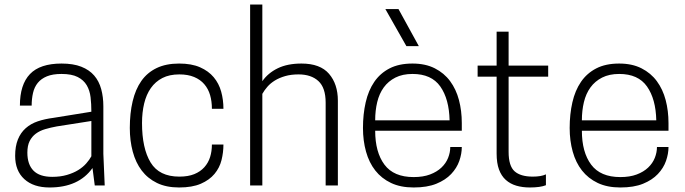

<svg xmlns="http://www.w3.org/2000/svg" viewBox="-20 -820 3027 849"><path d="M199 9Q128 9 87.5 -28Q47 -65 47 -131Q47 -173 59 -203Q71 -233 93.5 -253Q116 -273 147 -283.5Q178 -294 217 -299L384 -326Q384 -360 380.5 -390Q377 -420 363.5 -443Q350 -466 323.5 -479.5Q297 -493 252 -493Q213 -493 187.5 -482.5Q162 -472 147 -453.5Q132 -435 126 -409Q120 -383 120 -353H68Q68 -446 112.5 -492.5Q157 -539 252 -539Q304 -539 339.5 -525Q375 -511 396.5 -486Q418 -461 427.5 -426Q437 -391 437 -350V-140L443 0H399L389 -77Q328 9 199 9ZM211 -38Q247 -38 276 -46.5Q305 -55 326 -68Q347 -81 361.5 -97.5Q376 -114 384 -129V-285L231 -261Q204 -256 180 -249Q156 -242 138.5 -229Q121 -216 111 -196Q101 -176 101 -145Q101 -93 128 -65.5Q155 -38 211 -38Z M772 9Q715 9 674 -11Q633 -31 606.5 -66Q580 -101 567 -149.5Q554 -198 554 -254Q554 -319 566.5 -372Q579 -425 605 -462Q631 -499 672.5 -519Q714 -539 772 -539Q827 -539 864.5 -522.5Q902 -506 925 -478.5Q948 -451 958 -415Q968 -379 968 -339H917Q917 -372 909 -399.5Q901 -427 883.5 -447.5Q866 -468 838.5 -479.5Q811 -491 773 -491Q729 -491 698 -475Q667 -459 647 -430.5Q627 -402 617.5 -362.5Q608 -323 608 -276Q608 -164 646 -101.5Q684 -39 773 -39Q812 -39 839 -50Q866 -61 883.5 -80.5Q901 -100 909 -125.5Q917 -151 917 -181H968Q968 -146 959.5 -112Q951 -78 928.5 -51Q906 -24 868 -7.5Q830 9 772 9Z M1474 0H1420V-366Q1420 -432 1388 -461.5Q1356 -491 1300 -491Q1267 -491 1241 -483.5Q1215 -476 1195.5 -464Q1176 -452 1162.5 -436.5Q1149 -421 1140 -405V0H1086V-800H1140V-461Q1165 -497 1208 -518Q1251 -539 1313 -539Q1396 -539 1435 -493.5Q1474 -448 1474 -375Z M1809 9Q1751 9 1709 -11Q1667 -31 1639.5 -66Q1612 -101 1598.5 -149.5Q1585 -198 1585 -254Q1585 -315 1597 -367.5Q1609 -420 1635 -458Q1661 -496 1702.5 -517.5Q1744 -539 1804 -539Q1861 -539 1902.5 -518Q1944 -497 1970.5 -461Q1997 -425 2009.5 -377.5Q2022 -330 2022 -276V-242H1639Q1639 -147 1680 -92Q1721 -37 1809 -37Q1851 -37 1881.5 -48.5Q1912 -60 1932 -79Q1952 -98 1961.5 -122Q1971 -146 1971 -170H2022Q2022 -140 2011 -108.5Q2000 -77 1975 -50.5Q1950 -24 1909.5 -7.5Q1869 9 1809 9ZM1968 -288Q1966 -382 1927 -437.5Q1888 -493 1804 -493Q1760 -493 1728.5 -477Q1697 -461 1677 -433.5Q1657 -406 1648 -368.5Q1639 -331 1639 -288ZM1832 -616H1777L1684 -780H1742Z M2323 9Q2290 9 2263 1Q2236 -7 2216.5 -24.5Q2197 -42 2186.5 -70.5Q2176 -99 2176 -141V-481H2092V-530H2176V-680H2229V-530H2404V-481H2229V-149Q2229 -86 2255.5 -62.5Q2282 -39 2336 -39Q2373 -39 2394 -49V-1Q2369 9 2323 9Z M2723 9Q2665 9 2623 -11Q2581 -31 2553.5 -66Q2526 -101 2512.5 -149.5Q2499 -198 2499 -254Q2499 -315 2511 -367.5Q2523 -420 2549 -458Q2575 -496 2616.5 -517.5Q2658 -539 2718 -539Q2775 -539 2816.5 -518Q2858 -497 2884.5 -461Q2911 -425 2923.5 -377.5Q2936 -330 2936 -276V-242H2553Q2553 -147 2594 -92Q2635 -37 2723 -37Q2765 -37 2795.5 -48.5Q2826 -60 2846 -79Q2866 -98 2875.5 -122Q2885 -146 2885 -170H2936Q2936 -140 2925 -108.5Q2914 -77 2889 -50.5Q2864 -24 2823.5 -7.5Q2783 9 2723 9ZM2882 -288Q2880 -382 2841 -437.5Q2802 -493 2718 -493Q2674 -493 2642.5 -477Q2611 -461 2591 -433.5Q2571 -406 2562 -368.5Q2553 -331 2553 -288Z"/></svg>

Font: Tanohe Sans Light
Style: Regular
Weight: 300
Designer: Village Type and Design LLC & Cristiano Sobral
Foundry: Cooper Hewitt Smithsonian Design Museum
Version: Version 1.00;September 29, 2021;FontCreator 13.0.0.2655 64-b